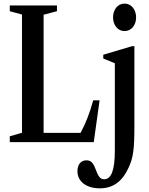

<svg xmlns="http://www.w3.org/2000/svg" viewBox="-20 -792 833 1070"><path d="M674 -619C715.5 -619 738.5 -655.5 738.5 -695C738.5 -736.5 713.5 -772 674 -772C634.5 -772 610 -736.5 610 -695C610 -655.5 633 -619 674 -619ZM34.5 0H502.5L535 -233H499.5C480 -162.5 459.5 -108 429 -51.5H223V-710L297.5 -729.5V-761.5H34.5V-729.5L102.5 -711V-52L34.5 -32.5ZM536.5 257.5C610 257.5 661.5 220 697.5 140.5C722.5 86.5 729 39.5 729 -92.5V-534.5H715.5L555.5 -487V-466L620 -439.5V47C620 155.5 600.5 207 560.5 207C539 207 528 193 511.5 148C499 114.5 486 101.5 461.5 101.5C431 101.5 411.5 124.5 411.5 162C411.5 219.5 461 257.5 536.5 257.5Z"/></svg>

Font: Libre Caslon Condensed SemiBold
Style: Regular
Weight: 600
Designer: Pablo Impallari, Rodrigo Fuenzalida, Katja Schimmel, Ertekin Erdin
Foundry: Pablo Impallari, Rodrigo Fuenzalida
Version: Version 2.000;gftools[0.9.33]